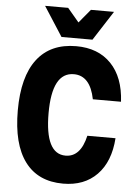

<svg xmlns="http://www.w3.org/2000/svg" viewBox="-67 -1098 834 1168"><g transform="rotate(5 350.0 -514.0)"><path d="M363 20Q210 20 130 -87Q50 -194 50 -400Q50 -606 132 -713Q214 -820 371 -820Q505 -820 584 -738Q663 -656 671 -507H499Q471 -649 371 -649Q238 -649 238 -400Q238 -151 363 -151Q455 -151 485 -283H657Q647 -139 569.5 -59.5Q492 20 363 20ZM581 -1048 465 -868H276L160 -1048H301L371 -965L440 -1048Z"/></g></svg>

Font: Martian Mono ExtraBold
Style: Regular
Weight: 800
Monospace: yes
Designer: Roman Shamin
Foundry: Evil Martians
Version: Version 1.000; ttfautohint (v1.8.4.7-5d5b)